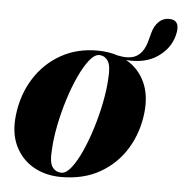

<svg xmlns="http://www.w3.org/2000/svg" viewBox="-47 -638 665 693"><g transform="rotate(5 285.5 -292.0)"><path d="M294.5 -456.5Q333 -456 365.5 -445Q366 -445 367 -445Q409.5 -436 434.2 -451Q459 -466 470 -505.5L478 -535.5Q485 -562.5 500.8 -577.8Q516.5 -593 537.5 -593Q583 -593 567 -534Q554.5 -487 510 -456.5Q465.5 -426 396.5 -431.5Q441.5 -406.5 463.8 -358.8Q486 -311 478.5 -246Q470.5 -175.5 435.5 -117.5Q400.5 -59.5 340.8 -25Q281 9.5 199.5 9.5Q142 9.5 98.2 -15.8Q54.5 -41 32.2 -87.8Q10 -134.5 17.5 -198.5Q26 -273.5 62.8 -332Q99.5 -390.5 158.8 -424Q218 -457.5 294.5 -456.5ZM199.5 -6Q216.5 -6 235 -29.8Q253.5 -53.5 271 -92.2Q288.5 -131 303 -177.8Q317.5 -224.5 326.8 -271.5Q336 -318.5 338 -357Q342 -404 330.8 -422Q319.5 -440 299.5 -441Q282 -441.5 263.2 -418Q244.5 -394.5 226.5 -355.8Q208.5 -317 193.8 -270Q179 -223 169.5 -175.5Q160 -128 158 -88Q154 -40 166.2 -23Q178.5 -6 199.5 -6Z"/></g></svg>

Font: Fraunces 144pt S000
Style: Bold Italic
Weight: 700
Italic angle: -16°
Version: Version 1.000; ttfautohint (v1.8.3)